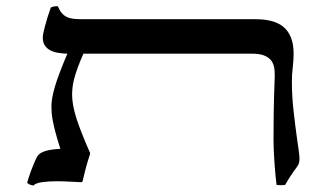

<svg xmlns="http://www.w3.org/2000/svg" viewBox="-20 -575 1029 607"><path d="M243.7 -405.3Q232.9 -380.9 226.1 -362.1Q219.2 -343.3 215.1 -328.1Q210.9 -313 209.5 -300.3Q208 -287.6 208 -275.4Q208 -260.3 211.2 -241.9Q214.4 -223.6 221.4 -201.4Q228.5 -179.2 239.3 -152.1Q250 -125 264.6 -91.8Q265.1 -89.8 264.6 -87.9Q260.7 -76.2 257.6 -65.7Q254.4 -55.2 251.7 -45.2Q249 -35.2 246.6 -24.9Q244.1 -14.6 241.2 -2.4Q240.7 -0.5 239.3 0.2Q237.8 1 236.3 1Q223.1 0.5 202.1 -0.7Q181.2 -2 159.2 -2Q135.3 -2 114.3 0.7Q93.3 3.4 85.4 11.7Q80.1 10.7 74.7 8.8Q69.3 6.8 65.9 2.9Q74.7 -30.8 94.2 -73.7Q97.2 -80.6 102.3 -85.9Q107.4 -91.3 116.2 -95Q125 -98.6 138.4 -101.1Q151.9 -103.5 170.9 -104.5Q161.1 -134.8 155.5 -156Q149.9 -177.2 147 -192.6Q144 -208 143.3 -218.8Q142.6 -229.5 142.6 -238.8Q142.6 -250.5 145 -265.1Q147.5 -279.8 153.1 -299.3Q158.7 -318.8 168.5 -344.7Q178.2 -370.6 192.9 -405.3Q177.7 -405.8 163.8 -408Q149.9 -410.2 139.2 -415.8Q128.4 -421.4 121.8 -431.2Q115.2 -440.9 115.2 -456.5Q115.2 -460.9 116.9 -470.2Q118.7 -479.5 122.1 -491.9Q125.5 -504.4 130.1 -519.8Q134.8 -535.2 140.6 -551.3Q145.5 -553.7 151.4 -554.7Q157.2 -555.7 162.6 -555.2Q168.9 -541 176 -533Q183.1 -524.9 192.4 -520.8Q201.7 -516.6 213.9 -515.4Q226.1 -514.2 242.7 -514.2H789.6Q816.4 -514.2 838.4 -508.5Q860.4 -502.9 876 -490Q891.6 -477.1 899.9 -456.3Q908.2 -435.5 908.2 -405.8Q908.2 -383.3 905.5 -361.8Q902.8 -340.3 902.8 -316.9Q902.8 -271 908 -225.1Q913.1 -179.2 918.9 -137.7Q921.9 -117.2 924.3 -100.1Q926.8 -83 926.8 -73.2Q926.8 -64 924.8 -58.3Q922.9 -52.7 918.5 -46.9Q907.7 -32.7 898.7 -18.8Q889.6 -4.9 881.3 9.8Q867.7 11.2 854.5 9.8Q853 0.5 851.3 -17.1Q849.6 -34.7 848.1 -54.9Q846.7 -75.2 845.7 -95.2Q844.7 -115.2 844.7 -129.9Q844.7 -179.7 845.2 -210.4Q845.7 -241.2 846.2 -262.2Q846.7 -283.2 847.4 -298.8Q848.1 -314.5 848.6 -333.5Q849.1 -350.6 846.2 -364Q843.3 -377.4 835 -386.5Q826.7 -395.5 812.7 -400.4Q798.8 -405.3 777.3 -405.3Z"/></svg>

Font: Federov2
Style: Regular
Weight: 400
Designer: Olexa M. Volochay | Cyreal.org
Foundry: Olexa M. Volochay | Cyreal.org
Version: Version 1.000